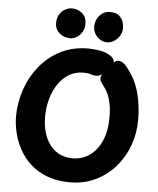

<svg xmlns="http://www.w3.org/2000/svg" viewBox="-65 -1068 940 1143"><g transform="rotate(5 405.0 -496.5)"><path d="M561.6 -757.1Q576.6 -749.2 585.2 -738.7Q593.9 -728.2 593.9 -715.2Q593.9 -707.2 584.6 -692.4Q575.2 -677.6 560.7 -662Q546.2 -646.4 529.2 -635.9Q512.2 -625.4 496.7 -625.3Q479 -625.7 463.3 -631.6Q447.7 -637.4 420.1 -637.4Q371.4 -637.4 333.2 -614.2Q294.9 -590.9 268.7 -551.4Q242.6 -511.9 228.7 -461.5Q214.9 -411.1 214.9 -356.1Q214.9 -305.1 227.3 -262.4Q239.7 -219.8 263.4 -188.7Q287.2 -157.7 321.5 -140.6Q355.8 -123.6 398.8 -123.6Q454.6 -123.6 499.4 -154.2Q544.2 -184.9 570.7 -243.4Q597.2 -302 597.2 -385.6Q597.2 -434.2 590 -468.6Q582.8 -502.9 571.2 -527.1Q559.7 -551.2 546.2 -568.1Q539.3 -577.4 531.4 -588.3Q523.4 -599.1 523.4 -614Q523.4 -624.6 534.4 -643.2Q545.4 -661.8 561.8 -680.9Q578.1 -700.1 593.6 -713.1Q609.1 -726 617.9 -726Q635.4 -726 648.3 -717Q661.1 -708 671.6 -695Q682 -682 689.8 -671Q732.9 -611.2 750.7 -537.4Q768.6 -463.6 768.6 -386.6Q768.6 -304.6 741.7 -231.2Q714.8 -157.8 664.9 -101.3Q615.1 -44.8 546.8 -12.4Q478.6 20 395.2 20Q318.1 20 259.3 -2.5Q200.4 -25 159.1 -62.7Q117.8 -100.4 92.2 -148.1Q66.6 -195.7 54.4 -246.2Q42.3 -296.8 42.3 -343.4Q42.3 -422.7 68.2 -500.7Q94 -578.8 144.8 -642.7Q195.6 -706.7 268.9 -744.8Q342.2 -783 437.2 -783Q464.2 -783 499.3 -777.9Q534.3 -772.8 561.6 -757.1ZM321.7 -834.4Q286.3 -834.4 258.9 -857.2Q231.6 -880 231.6 -918.4Q231.6 -948.3 244.6 -969.4Q257.6 -990.4 277.7 -1001.5Q297.9 -1012.6 318.6 -1012.6Q352.6 -1012.6 379.4 -990.8Q406.2 -969 406.2 -926.1Q406.2 -901.9 394.6 -880.7Q383 -859.4 363.6 -846.9Q344.1 -834.4 321.7 -834.4ZM542.1 -829.4Q510.3 -829.4 484.8 -854.9Q459.3 -880.4 459.3 -917.1Q459.3 -938.6 469.4 -960.2Q479.6 -981.9 499.3 -996.5Q519 -1011.1 546.1 -1011.1Q582.3 -1011.1 600.7 -994.7Q619.1 -978.3 625.2 -957.9Q631.2 -937.4 631.2 -923Q631.2 -898.2 618.7 -876.7Q606.2 -855.1 585.8 -842.3Q565.3 -829.4 542.1 -829.4Z"/></g></svg>

Font: Playpen Sans
Style: Regular
Weight: 400
Designer: Laura Meseguer, Veronika Burian, José Scaglione, Kostas Bartsokas, Vera Evstafieva, Tom Grace, Yorlmar Campos
Foundry: TypeTogether
Version: Version 2.000